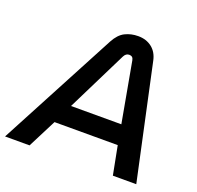

<svg xmlns="http://www.w3.org/2000/svg" viewBox="-164 -846 1003 979"><g transform="rotate(20 337.5 -356.5)"><path d="M-39 0 299 -638Q322 -681 354 -697Q386 -713 425 -713Q469 -713 499.5 -689Q530 -665 539 -621L673 0H546L516 -155H173L94 0ZM224 -261H497L438 -587Q436 -598 430 -603Q424 -608 414 -608Q405 -608 398 -603Q391 -598 386 -588Z"/></g></svg>

Font: MuseoModerno Thin Medium
Style: Italic
Weight: 500
Italic angle: -9°
Version: Version 1.003